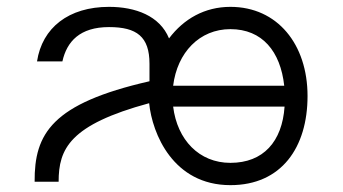

<svg xmlns="http://www.w3.org/2000/svg" viewBox="-20 -530 1000 560"><path d="M88 -351H162C175 -409 213 -451 298 -451C379 -451 416 -423 416 -344V-293C131 -228 80 -140 81 0H151C151 -96 183 -166 415 -229C424 -140 485 10 652 10C801 10 877 -100 877 -250C877 -401 789 -510 652 -510C577 -510 516 -475 473 -418C446 -484 375 -510 298 -510C180 -510 103 -449 88 -351ZM485 -219H810C803 -117 748 -55 652 -55C561 -55 497 -122 485 -219ZM485 -280C497 -377 562 -445 652 -445C745 -445 798 -380 809 -280Z"/></svg>

Font: altertype_V2
Style: Regular
Weight: 400
Designer: Simon Renaud
Version: Version 2.001;Glyphs 3.1.2 (3151)